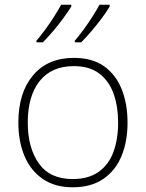

<svg xmlns="http://www.w3.org/2000/svg" viewBox="-20 -786 621 816"><path d="M522 -265Q522 -185 496.5 -123Q471 -61 419 -25.5Q367 10 289 10Q214 10 162.5 -25Q111 -60 84.5 -122Q58 -184 58 -265Q58 -392 120.5 -466Q183 -540 294 -540Q373 -540 423 -504Q473 -468 497.5 -406Q522 -344 522 -265ZM98 -265Q98 -158 145 -91.5Q192 -25 289 -25Q356 -25 399 -55.5Q442 -86 462 -140Q482 -194 482 -265Q482 -333 463 -387Q444 -441 402.5 -473Q361 -505 294 -505Q199 -505 148.5 -441.5Q98 -378 98 -265ZM446 -758Q433 -736 412.5 -708.5Q392 -681 369 -654Q346 -627 325 -606H298V-613Q315 -633 335 -660Q355 -687 373 -715.5Q391 -744 403 -766H446ZM283 -758Q269 -736 249 -708.5Q229 -681 206 -654Q183 -627 162 -606H135V-613Q152 -633 172 -660Q192 -687 210 -715.5Q228 -744 240 -766H283Z"/></svg>

Font: Noto Sans Devanagari ExtraLight
Style: Regular
Weight: 200
Designer: Jelle Bosma - Monotype Design Team
Foundry: Monotype Imaging Inc.
Version: Version 2.004; ttfautohint (v1.8.4.7-5d5b)